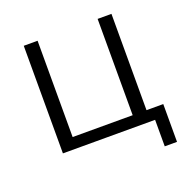

<svg xmlns="http://www.w3.org/2000/svg" viewBox="-121 -655 890 904"><g transform="rotate(-20 324.0 -203.0)"><path d="M553.7 132.8V0H91.8V-539.1H161.1V-56.6H461.9V-539.1H531.2V-56.6H615.2V132.8Z"/></g></svg>

Font: Min Sans Light
Style: Regular
Weight: 300
Designer: Jinseong-Kim, NotoSansCJK, Nunito
Foundry: Jinseong-Kim
Version: Version 1.400;Glyphs 3.1.2 (3151)